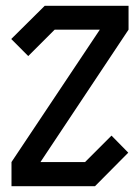

<svg xmlns="http://www.w3.org/2000/svg" viewBox="-20 -640 479 660"><path d="M272.5 -83 363.3 -173.8Q382.8 -154.3 420.9 -115.2Q382.8 -77.1 306.6 0H19.5V-83Q121.1 -234.4 323.2 -538.1H168L77.1 -447.3L18.6 -505.9Q56.6 -543.9 133.8 -620.1H421.9V-538.1Q321.3 -386.7 119.1 -83Z"/></svg>

Font: mr_KirucoupageG
Style: Regular
Weight: 400
Designer: Jan Henkel
Version: Version 1.00 May 25, 2020, initial release